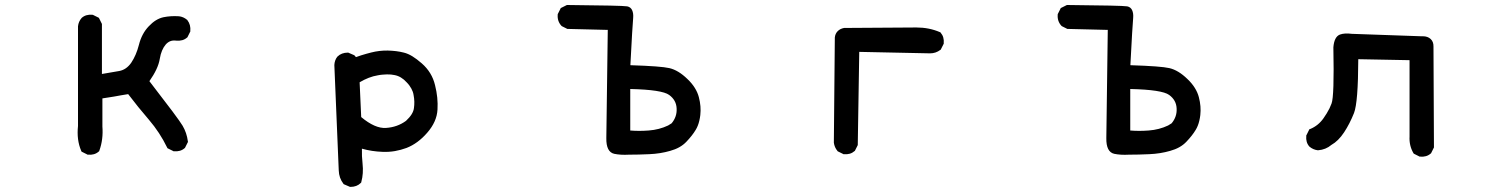

<svg xmlns="http://www.w3.org/2000/svg" viewBox="-20 -605 6040 768"><path d="M328.6 12.7 309.1 2.9 306.2 1.5 304.7 -2Q286.1 -45.4 292 -101.1V-499V-499.5V-500Q293 -509.3 296.6 -517.6Q300.3 -525.9 306.2 -532.7L306.6 -533.2L307.1 -533.7Q323.7 -548.3 349.6 -545.9H351.6L353 -544.9L372.6 -535.2L375.5 -533.7L377 -530.8L386.7 -511.2L387.7 -509.3V-506.8V-309.1Q428.7 -315.9 457 -321Q485.4 -326.2 504.9 -354Q524.9 -383.8 535.6 -425.3Q546.9 -470.7 575.2 -500Q588.9 -514.6 603.5 -523.7Q618.2 -532.7 633.8 -536.1Q662.6 -542 694.8 -540H695.3Q704.6 -539.1 712.9 -535.4Q721.2 -531.7 728 -525.9L729 -525.4L729.5 -524.4Q743.7 -505.9 741.2 -480.5V-478.5L740.2 -477.1L730.5 -457.5L729.5 -455.6L728 -454.6Q719.7 -447.3 709 -444.3Q698.2 -441.4 685.5 -442.4Q671.9 -444.3 661.6 -440.4Q651.4 -436.5 643.1 -427.2Q634.3 -417 628.2 -402.6Q622.1 -388.2 619.1 -369.6Q615.7 -349.1 605.2 -326.9Q594.7 -304.7 577.6 -280.3Q637.2 -203.1 669.7 -159.7Q702.1 -116.2 710.4 -102.1Q727.1 -73.7 731.4 -40L731.9 -37.1L730.5 -34.7L720.7 -15.1L719.7 -13.2L718.3 -12.2Q701.7 2.4 675.8 0H673.8L672.4 -1L652.8 -10.7L649.9 -12.2L648.4 -15.1Q619.6 -74.7 575.7 -126Q532.7 -175.8 492.7 -228.5Q477.1 -226.1 462.9 -223.6Q448.7 -221.2 436.5 -218.8Q413.1 -214.8 389.6 -211.4V-99.1Q393.6 -47.4 377.4 -2.4L376.5 0L374.5 1.5Q357.9 16.1 332 13.7H330.1Z M1377.9 141.6 1357.4 132.8 1355 131.8 1353.5 129.9Q1335.9 106.9 1335 76.7Q1334 49.3 1317.4 -344.2V-344.7V-345.2Q1317.9 -354.5 1320.8 -362.8Q1323.7 -371.1 1329.1 -377.9L1329.6 -378.4L1330.1 -378.9Q1337.9 -386.7 1348.4 -390.6Q1358.9 -394.5 1371.1 -394.5H1373L1375 -393.6L1395.5 -384.8L1397.5 -383.8L1398.9 -382.3L1403.8 -376.5Q1414.6 -380.4 1425 -383.8Q1435.5 -387.2 1445.6 -389.9Q1455.6 -392.6 1464.8 -395Q1497.1 -403.3 1531.2 -402.8Q1548.3 -402.3 1564.5 -400.4Q1580.6 -398.4 1595.7 -394.5Q1611.8 -390.6 1629.4 -379.9Q1647 -369.1 1667 -351.6Q1708 -315.9 1720.2 -264.2Q1726.6 -238.8 1729 -214.6Q1731.4 -190.4 1730 -167Q1727.5 -118.2 1689 -74.2Q1651.4 -30.8 1606 -13.2Q1583.5 -4.9 1559.8 -0.7Q1536.1 3.4 1510.7 2.4Q1467.8 1 1427.7 -10.3Q1426.8 19 1430.2 49.3Q1434.6 88.9 1425.3 122.6L1424.8 125L1422.9 127Q1407.2 142.6 1381.8 142.6H1379.9ZM1604 -121.6Q1618.7 -135.3 1626.5 -147.9Q1634.3 -160.6 1635.7 -172.4Q1639.6 -198.2 1634.3 -225.1Q1633.3 -231.9 1631.1 -238Q1628.9 -244.1 1625.5 -250.5Q1622.1 -256.8 1617.4 -263.2Q1612.8 -269.5 1606.9 -275.4Q1585 -299.8 1558.1 -304.7Q1551.3 -306.2 1543.7 -306.9Q1536.1 -307.6 1527.8 -307.4Q1519.5 -307.1 1510.3 -306.4Q1501 -305.7 1491.2 -303.7Q1473.1 -300.8 1454.8 -293.7Q1436.5 -286.6 1418.5 -275.9L1424.8 -136.7Q1480.5 -90.3 1523.9 -93.3Q1569.3 -96.2 1604 -121.6Z M2495.6 13.7Q2462.9 15.6 2437 10.3Q2404.3 2.9 2405.3 -52.7L2411.1 -485.4L2252 -489.3H2249.5L2247.6 -490.2L2228 -500L2226.6 -501L2225.1 -502.4Q2208.5 -521 2210.9 -546.9V-548.8L2211.9 -550.3L2221.7 -569.8L2223.1 -572.8L2226.1 -574.2L2245.6 -584L2247.6 -585H2250Q2468.8 -583 2488.8 -579.6Q2502.9 -576.7 2508.5 -564.2Q2514.2 -551.8 2512.7 -533.7Q2509.8 -503.4 2501.5 -344.2Q2624.5 -340.3 2657.7 -332.5Q2693.4 -324.2 2729.5 -289.1Q2747.6 -272 2759 -253.7Q2770.5 -235.4 2775.4 -216.3Q2785.2 -179.2 2781.2 -144.5Q2779.8 -132.8 2777.3 -122.3Q2774.9 -111.8 2771.2 -102.5Q2767.6 -93.3 2762.7 -85.4Q2749 -62.5 2725.6 -38.1Q2701.7 -12.7 2660.6 -1.5Q2621.6 9.8 2577.6 11.7Q2556.2 12.7 2535.4 13.2Q2514.6 13.7 2495.6 13.7ZM2652.3 -103 2666.5 -111.8Q2688.5 -138.2 2686.5 -171.4Q2685.1 -204.6 2656.5 -225.3Q2627.9 -246.1 2501 -249V-83Q2518.6 -81.5 2536.9 -81.5Q2555.2 -81.5 2574.7 -83Q2595.7 -84.5 2615.2 -89.6Q2634.8 -94.7 2652.3 -103Z M3352.1 10.7 3332.5 1 3330.6 0 3329.6 -1.5Q3317.9 -15.6 3315.4 -34.2V-34.7V-35.2L3319.3 -454.1V-454.6V-455.1Q3320.8 -470.2 3330.6 -480.2Q3340.3 -490.2 3356.4 -493.2H3357.4H3358.4L3645.5 -495.1Q3696.3 -495.1 3739.3 -476.6L3741.2 -476.1L3742.7 -474.1Q3757.3 -457.5 3754.9 -431.6V-429.7L3753.9 -428.2L3744.1 -408.7L3743.2 -406.7L3741.2 -405.3Q3723.1 -391.6 3700.2 -391.6L3417 -397.5L3411.1 -27.3V-24.9L3410.2 -22.9L3400.4 -3.4L3399.4 -1.5L3397.9 -0.5Q3381.3 14.2 3355.5 11.7H3353.5Z M4495.6 13.7Q4462.9 15.6 4437 10.3Q4404.3 2.9 4405.3 -52.7L4411.1 -485.4L4252 -489.3H4249.5L4247.6 -490.2L4228 -500L4226.6 -501L4225.1 -502.4Q4208.5 -521 4210.9 -546.9V-548.8L4211.9 -550.3L4221.7 -569.8L4223.1 -572.8L4226.1 -574.2L4245.6 -584L4247.6 -585H4250Q4468.8 -583 4488.8 -579.6Q4502.9 -576.7 4508.5 -564.2Q4514.2 -551.8 4512.7 -533.7Q4509.8 -503.4 4501.5 -344.2Q4624.5 -340.3 4657.7 -332.5Q4693.4 -324.2 4729.5 -289.1Q4747.6 -272 4759 -253.7Q4770.5 -235.4 4775.4 -216.3Q4785.2 -179.2 4781.2 -144.5Q4779.8 -132.8 4777.3 -122.3Q4774.9 -111.8 4771.2 -102.5Q4767.6 -93.3 4762.7 -85.4Q4749 -62.5 4725.6 -38.1Q4701.7 -12.7 4660.6 -1.5Q4621.6 9.8 4577.6 11.7Q4556.2 12.7 4535.4 13.2Q4514.6 13.7 4495.6 13.7ZM4652.3 -103 4666.5 -111.8Q4688.5 -138.2 4686.5 -171.4Q4685.1 -204.6 4656.5 -225.3Q4627.9 -246.1 4501 -249V-83Q4518.6 -81.5 4536.9 -81.5Q4555.2 -81.5 4574.7 -83Q4595.7 -84.5 4615.2 -89.6Q4634.8 -94.7 4652.3 -103Z M5656.7 20.5 5637.2 10.7 5634.8 9.3 5633.3 6.8Q5616.2 -22.9 5618.2 -59.1V-364.3L5413.1 -368.2Q5412.6 -195.3 5396 -152.8Q5378.9 -109.9 5356.4 -75.7Q5333.5 -41 5305.7 -25.4Q5283.2 -6.3 5252.4 -3.9H5251.5H5251Q5232.4 -6.3 5218.3 -18.1L5217.8 -18.6L5217.3 -19Q5202.6 -35.6 5205.1 -61.5V-63.5L5206.1 -64.9L5215.8 -84.5L5217.3 -87.9L5220.7 -88.9Q5253.4 -102.5 5273.9 -131.8Q5280.8 -141.6 5286.9 -151.6Q5293 -161.6 5297.9 -171.4Q5302.7 -181.2 5306.2 -190.9Q5317.4 -219.7 5313.5 -415V-415.5V-416Q5316.9 -458 5339.8 -466.8Q5358.9 -473.6 5386.7 -469.7L5663.1 -460Q5667 -460.4 5670.9 -460Q5690.9 -460 5702.6 -449Q5714.4 -438 5713.9 -418.9L5715.8 -17.6V-15.1L5714.8 -13.2L5705.1 6.3L5704.1 8.3L5702.6 9.3Q5686 23.9 5660.2 21.5H5658.2Z"/></svg>

Font: NaikaiFont
Style: Bold
Weight: 700
Version: Version 1.89